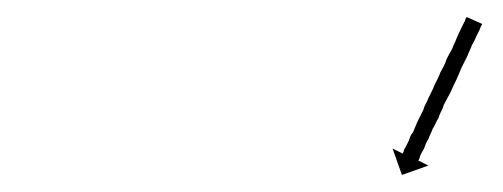

<svg xmlns="http://www.w3.org/2000/svg" viewBox="-20 -577 590 225"><path d="M544 -547Q543 -545 542 -542Q541 -540 540 -538Q539 -536 538 -534Q537 -531 533 -524Q532 -521 530.5 -518Q529 -515 528 -512Q526 -508 524.5 -505Q523 -502 521 -498Q519 -493 515 -484Q512 -478 508 -469Q506 -465 504 -461.5Q502 -458 500 -454Q499 -450 497 -446.5Q495 -443 494 -439Q492 -436 490.5 -432.5Q489 -429 487 -426Q486 -423 484.5 -420Q483 -417 482 -414Q480 -411 479 -408.5Q478 -406 477 -403Q476 -401 475 -399.5Q474 -398 473 -396Q472 -393 471 -390Q470 -389 470 -389L482 -383L451 -372L440 -403L452 -397Q452 -398 453 -399Q453 -400 453.5 -401.5Q454 -403 455 -404Q456 -406 457 -408Q458 -410 459 -412Q460 -415 461 -417.5Q462 -420 464 -422Q466 -427 469 -434Q471 -438 472.5 -441Q474 -444 476 -448Q477 -452 479 -455.5Q481 -459 482 -462Q484 -466 486 -470Q488 -474 489 -477Q491 -481 493 -485Q495 -489 496 -492Q498 -496 500 -499.5Q502 -503 503 -507Q507 -515 510 -520Q511 -523 512.5 -526Q514 -529 515 -532Q517 -536 520 -543Q521 -545 522 -547Q523 -549 524 -551Q525 -552 526 -556Q527 -557 527 -557L545 -549Q545 -548 544 -547Z"/></svg>

Font: FRB American Cursive Just Arrows Light
Style: Italic
Weight: 300
Italic angle: -25°
Version: Version 2.0;Modular Font Editor K font №1